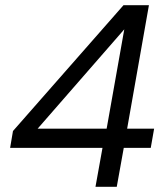

<svg xmlns="http://www.w3.org/2000/svg" viewBox="-20 -720 646 740"><path d="M348 0 375 -150H19L30 -215L456 -700H554L470 -224H574L561 -150H457L430 0ZM125 -224H391L459 -607Z"/></svg>

Font: DM Sans 20pt
Style: Italic
Weight: 400
Italic angle: -10°
Version: Version 4.004;gftools[0.9.30]